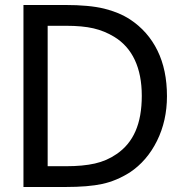

<svg xmlns="http://www.w3.org/2000/svg" viewBox="-20 -747 718 767"><path d="M498.5 -58.1Q444.8 -24.4 388.7 -12.2Q332.5 0 241.2 0H73.7V-727.1H239.3Q336.4 -727.1 395.8 -712.6Q455.1 -698.2 499.5 -669.4Q571.3 -622.1 609.1 -544.9Q647 -467.8 647 -362.8Q647 -264.6 607.2 -184.3Q567.4 -104 498.5 -58.1ZM436 -600.1Q397.5 -623.5 353.3 -633.8Q309.1 -644 244.1 -644H170.4V-83H244.1Q311.5 -83 359.1 -93.8Q406.7 -104.5 445.3 -131.3Q496.1 -165.5 521.2 -222.9Q546.4 -280.3 546.4 -364.3Q546.4 -447.8 518.6 -507.3Q490.7 -566.9 436 -600.1Z"/></svg>

Font: SG Kara Bold
Style: Regular
Weight: 400
Designer: Damoon Khanjanzadeh
Version: Version 1.000